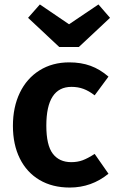

<svg xmlns="http://www.w3.org/2000/svg" viewBox="-20 -826 518 862"><path d="M467 -482 405 -398Q379 -418 354.5 -427Q330 -436 301 -436Q188 -436 188 -262Q188 -174 217 -136Q246 -98 300 -98Q328 -98 351 -106.5Q374 -115 405 -135L467 -46Q391 16 293 16Q215 16 157.5 -18Q100 -52 69 -114.5Q38 -177 38 -261Q38 -345 69 -409.5Q100 -474 157.5 -510Q215 -546 291 -546Q344 -546 386.5 -530.5Q429 -515 467 -482ZM474 -746 334 -615H246L106 -746L159 -806L290 -717L422 -806Z"/></svg>

Font: Wolseley Sans SemiBold
Style: Regular
Weight: 600
Designer: Carrois Corporate & Edenspiekermann AG
Foundry: Carrois Corporate GbR & Edenspiekermann AG
Version: Version 4.202